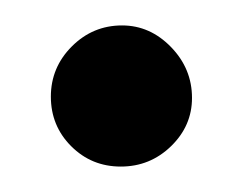

<svg xmlns="http://www.w3.org/2000/svg" viewBox="-20 -330 191 151"><path d="M131 -253Q131 -231 114.5 -215Q98 -199 75 -199Q52 -199 36 -215Q20 -231 20 -254Q20 -277 36.5 -293.5Q53 -310 76 -310Q98 -310 114.5 -293Q131 -276 131 -253Z"/></svg>

Font: STIXGeneralUnicodeRegular
Style: Regular
Weight: 400
Designer: MicroPress Inc., with final additions and corrections provided by Coen Hoffman, Elsevier (retired)
Version: Version 1.1.0